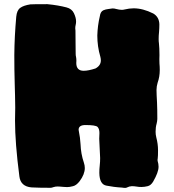

<svg xmlns="http://www.w3.org/2000/svg" viewBox="-20 -874 837 923"><path d="M566.9 27.8C539.6 26.4 514.6 22.9 492.7 18.6C469.7 15.1 458 -5.4 457.5 -43C457.5 -54.7 458 -66.4 459.5 -78.6C460.9 -90.8 461.4 -102.5 461.4 -114.3C460.9 -125.5 459.5 -156.7 457 -207C457 -207 458 -234.4 458 -234.4C458 -247.6 455.1 -257.3 449.2 -263.7C442.9 -270 423.3 -272.9 390.6 -272.9C368.7 -272.9 357.9 -265.1 357.9 -250C363.3 -223.1 366.2 -200.2 367.2 -180.7C368.2 -150.4 373.5 -120.6 383.3 -91.8C386.2 -83.5 387.7 -74.7 387.7 -66.4C387.7 -46.4 379.4 -24.9 362.8 -2.9C352.5 10.3 341.8 18.6 331.1 21C320.3 23.9 311 25.4 303.2 25.4C295.9 25.4 283.7 24.4 266.1 22.9C266.1 22.9 257.3 22.5 257.3 22.5C250 22.5 243.2 23.4 235.8 25.9C231.4 27.8 227.1 28.8 222.7 28.8C222.7 28.8 171.4 28.3 171.4 28.3C158.2 28.3 144.5 27.8 131.3 26.9C96.7 23.9 77.1 6.3 73.2 -25.9C59.1 -134.3 52.2 -223.6 52.2 -294.4C52.2 -294.4 53.2 -356.9 53.2 -356.9C52.7 -394.5 52.2 -432.1 50.8 -469.7C49.3 -516.6 48.8 -563.5 48.8 -609.9C49.3 -670.9 52.7 -732.4 58.1 -793.5C60.1 -814.5 66.4 -828.6 77.6 -836.4C88.4 -844.2 104.5 -849.6 126 -853C130.4 -853.5 157.7 -854 207.5 -854C243.2 -850.6 273.9 -845.2 299.8 -838.4C316.9 -834 328.6 -824.7 335.4 -810.5C342.3 -795.9 345.7 -782.7 345.7 -771C345.7 -765.6 345.2 -759.8 343.8 -754.4C342.3 -749 341.8 -743.2 341.8 -737.8C341.8 -734.4 342.3 -730.5 342.8 -726.6C343.3 -722.2 343.3 -700.7 343.3 -662.1C343.3 -636.7 343.3 -621.1 343.8 -615.7C343.8 -610.4 344.2 -605 345.7 -599.6C346.7 -594.2 347.2 -588.4 347.2 -582C347.2 -582 346.7 -571.3 346.7 -571.3C346.7 -546.4 358.4 -533.7 382.3 -533.7C397.5 -533.7 416.5 -537.6 439 -544.9C456.1 -554.2 464.8 -566.9 464.8 -584C464.8 -589.4 463.9 -594.7 462.4 -601.1C452.6 -634.3 447.8 -668.5 447.8 -703.1C448.7 -734.4 452.6 -765.6 460 -796.4C461.9 -810.5 467.3 -819.8 476.1 -824.2C483.4 -827.6 491.7 -829.6 500.5 -830.6C500.5 -830.6 521 -833.5 521 -833.5C526.9 -833.5 533.2 -832.5 539.6 -830.6C548.3 -828.1 556.6 -827.1 564.9 -826.7C569.8 -826.7 574.7 -827.1 579.6 -828.6C593.8 -832 608.4 -834 622.6 -834C652.3 -834 683.6 -825.7 716.8 -809.1C735.8 -797.9 745.6 -780.3 746.1 -756.8C746.1 -744.6 745.6 -732.4 744.6 -720.7C743.2 -708.5 742.7 -696.8 742.7 -685.5C742.7 -678.2 743.2 -671.9 744.1 -665.5C745.6 -651.4 746.6 -632.8 746.6 -608.9C746.6 -608.9 746.1 -589.4 746.1 -589.4C746.1 -582 746.1 -575.2 746.6 -568.4C747.6 -558.1 748 -547.9 748 -537.6C748 -515.6 744.6 -495.1 737.8 -476.6C734.4 -465.3 732.4 -453.6 732.4 -441.4C732.4 -427.2 733.4 -407.2 734.9 -380.9C735.8 -359.9 736.3 -333.5 736.3 -301.8C735.8 -294.4 734.9 -286.6 732.9 -279.3C729.5 -268.1 728 -254.9 728 -240.7C728 -231.4 729 -222.7 731.4 -213.4C736.8 -192.9 739.7 -172.4 739.7 -151.4C739.7 -132.3 739.3 -119.6 738.3 -112.8C737.8 -110.4 737.3 -107.9 737.3 -105.5C737.3 -103.5 737.3 -101.6 737.8 -100.1C740.7 -90.8 742.2 -81.5 742.2 -72.3C742.2 -54.2 733.4 -30.8 716.3 -1C709 11.2 700.2 18.6 689.9 21C679.7 23.4 669.4 24.9 660.2 24.9C651.9 24.9 644 24.4 636.2 22.9C628.4 21.5 620.6 21 613.3 21C605.5 21.5 597.7 23.4 590.3 27.3C587.9 28.8 585 29.3 581.5 29.3C576.7 29.3 571.8 28.8 566.9 27.8Z"/></svg>

Font: Kaph
Style: Regular
Weight: 400
Designer: GGBotNet
Foundry: f0n7.com